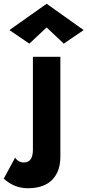

<svg xmlns="http://www.w3.org/2000/svg" viewBox="-114 -762 465 1021"><path d="M-34 77Q-15 102 13 102Q61 102 61 34V-460H207V72Q207 150 163 194.5Q119 239 34 239Q-38 239 -94 188ZM134 -616 42 -530 -64 -602 134 -742 331 -602 225 -530Z"/></svg>

Font: renner_700bold
Style: Bold
Weight: 700
Version: Version 003.000 ; ttfautohint (v0.97) -l 8 -r 50 -G 200 -x 1